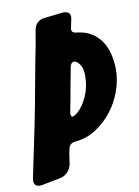

<svg xmlns="http://www.w3.org/2000/svg" viewBox="-135 -801 615 851"><g transform="rotate(-10 172.5 -376.0)"><path d="M-14 -8Q-18 -7 -25 -7Q-51 -7 -51 -33Q-51 -40 -50 -44L-2 -275Q15 -359 31.5 -451Q48 -543 65 -627L76 -691Q79 -709 91.5 -721Q104 -733 121 -735L209 -745Q222 -745 231.5 -740Q241 -735 241 -720Q241 -713 240 -710L232 -672Q231 -669 231 -665Q231 -649 252 -647Q291 -643 318 -626.5Q345 -610 362.5 -584Q380 -558 388 -524.5Q396 -491 396 -455Q396 -408 378.5 -359Q361 -310 329.5 -270Q298 -230 255.5 -203Q213 -176 163 -172Q137 -169 133 -147L131 -140Q129 -132 128 -125.5Q127 -119 126 -112L121 -78Q117 -58 103 -43Q89 -28 69 -24ZM163 -301V-296Q163 -283 171 -283Q174 -283 181 -287Q189 -293 194 -296Q219 -318 238 -359.5Q257 -401 257 -452Q257 -473 251.5 -489.5Q246 -506 229 -519Q225 -522 219 -522Q206 -522 201 -503L182 -402Q180 -388 177 -373Q174 -358 171 -342Z"/></g></svg>

Font: Bangerz 2
Style: Regular
Weight: 400
Designer: vernon adams
Foundry: Vernon Adams
Version: Version 2.10;December 28, 2023;FontCreator 13.0.0.2683 64-bi